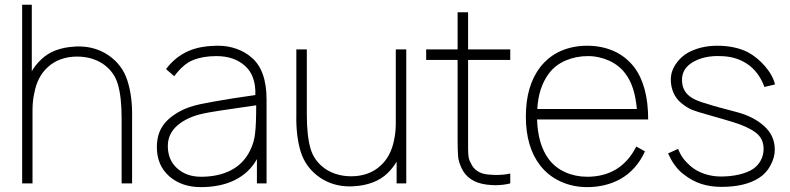

<svg xmlns="http://www.w3.org/2000/svg" viewBox="-20 -770 3316 806"><path d="M534.5 -274V0H490.5V-274Q490.5 -362.5 475 -415.5Q459.5 -470 410.5 -503Q364.5 -532.5 303 -532.5Q267 -532.5 235.5 -521.2Q204 -510 180 -487.5Q136.5 -448 124 -379Q116.5 -346.5 116.5 -307.5V0H73V-750H113.5V-471Q128 -496.5 151 -518.5Q178 -545.5 214.2 -558.8Q250.5 -572 289.5 -574Q293.5 -574.5 298.5 -574.8Q303.5 -575 310.5 -575Q380 -575 434.5 -538.5Q494 -498 515 -431Q536.5 -364.5 534.5 -274Z M1058.5 0V-102Q1042 -72 1017.8 -49.8Q993.5 -27.5 963.5 -13Q933.5 1.5 898 8.5Q862.5 15.5 823 15.5Q742.5 15.5 690.5 -30Q638.5 -76 638.5 -152Q638.5 -204 662 -240Q685.5 -276 737.5 -304Q772.5 -322.5 820 -332.5Q844 -337.5 878.8 -343.8Q913.5 -350 960.5 -357.5L1052 -371Q1054.5 -453 1008.5 -493.5Q963 -534.5 888.5 -534.5Q832 -534.5 791 -518Q750.5 -502.5 711.5 -450L677 -480Q697.5 -507 721.2 -525.8Q745 -544.5 772.2 -556.2Q799.5 -568 830.8 -573Q862 -578 897 -578Q936.5 -578 973 -565Q1009.5 -552 1035.5 -529Q1099 -476 1099 -352V0ZM1055.5 -328Q862 -300.5 834.5 -293.5Q768.5 -280 726 -244.5Q684.5 -209 684.5 -157.5Q684.5 -98.5 723.5 -63.5Q763 -28 824 -28Q897.5 -28 950.5 -55.8Q1003.5 -83.5 1030.5 -139.5Q1047.5 -174.5 1051 -211.5Q1055.5 -249 1055.5 -328Z M1685.5 -562.5V0H1645V-91.5Q1630.5 -66.5 1607.5 -43.5Q1580.5 -17.5 1544.2 -4Q1508 9.5 1469 11.5Q1465 12 1460 12.2Q1455 12.5 1448 12.5Q1378.5 12.5 1324 -24Q1264.5 -64.5 1243 -131Q1222 -198.5 1224 -288.5V-562.5H1268V-288.5Q1268 -200.5 1283.5 -146.5Q1299 -92.5 1348 -59.5Q1394 -30 1455 -30Q1491 -30 1522.5 -41.2Q1554 -52.5 1578 -75Q1621.5 -114.5 1634.5 -183.5Q1638 -199.5 1639.8 -216.8Q1641.5 -234 1641.5 -253V-562.5Z M1945 -186.5V-148Q1945 -125 1947 -111.5Q1949 -98 1956.5 -85.5Q1965 -64.5 1984 -52Q2003 -39.5 2028.5 -37.5Q2040 -36.5 2048.5 -36Q2057 -35.5 2062.5 -35.5Q2095.5 -35.5 2122 -41.5V0Q2092 7.5 2057.5 7.5Q2052 7.5 2043.2 6.8Q2034.5 6 2023 5Q1944.5 -5 1917 -65.5Q1911.5 -77.5 1907.8 -89.5Q1904 -101.5 1903 -114Q1902 -126.5 1901.5 -144.5Q1901 -162.5 1901 -186.5V-518.5H1769V-562.5H1901V-718.5H1945V-562.5H2122V-518.5H1945Z M2651 -155 2687.5 -134.5Q2652 -57 2584.5 -18.5Q2522.5 15.5 2445 15.5Q2385 15.5 2333.8 -7.8Q2282.5 -31 2248 -75Q2187.5 -152.5 2187.5 -281Q2187.5 -410 2248 -488.5Q2284 -534 2334.2 -556Q2384.5 -578 2445 -578Q2505.5 -578 2555.8 -556Q2606 -534 2642 -488.5Q2701 -410 2701 -268.5H2234.5Q2238 -163 2283.5 -102Q2310.5 -66 2353 -47Q2395.5 -28 2445 -28Q2514.5 -28 2567 -59.5Q2620 -92.5 2651 -155ZM2235.5 -312.5H2653.5Q2645 -409.5 2605.5 -460.5Q2592.5 -478.5 2575 -492.2Q2557.5 -506 2537.2 -515.2Q2517 -524.5 2494.2 -529.5Q2471.5 -534.5 2448 -534.5Q2398 -534.5 2354.2 -515.8Q2310.5 -497 2283.5 -460.5Q2240.5 -402.5 2235.5 -312.5Z M3189 -405Q3165 -469.5 3116.2 -502Q3067.5 -534.5 3000.5 -534.5Q2936 -536.5 2889 -509.5Q2843 -482.5 2843 -435.5Q2843 -414.5 2849.5 -398.8Q2856 -383 2869 -371Q2882 -359 2902.2 -350Q2922.5 -341 2950.5 -333.5Q2966.5 -328 2996.5 -319.8Q3026.5 -311.5 3071 -300Q3142.5 -281.5 3187.5 -241Q3232.5 -201 3232.5 -141.5Q3232.5 -108.5 3214 -75Q3196.5 -42 3166 -23Q3108 14.5 3008.5 14.5Q2963 14.5 2923.8 2Q2884.5 -10.5 2847 -40.5Q2828.5 -54.5 2811 -79Q2802.5 -91 2796 -102.8Q2789.5 -114.5 2784.5 -126L2826.5 -145Q2835.5 -122.5 2847.5 -106Q2859.5 -89.5 2878.5 -73Q2902.5 -52 2936.2 -40.5Q2970 -29 3006.5 -29Q3026 -29 3045 -31Q3064 -33 3081.5 -37Q3099 -41 3114.2 -47Q3129.5 -53 3141 -60.5Q3162 -75 3173.8 -97Q3185.5 -119 3185.5 -145Q3185.5 -189.5 3151 -214.5Q3134 -227 3109.8 -238Q3085.5 -249 3053.5 -258.5Q3042.5 -262 3016.8 -269.5Q2991 -277 2950.5 -288.5Q2929.5 -294 2913.8 -299.2Q2898 -304.5 2886.5 -308.5Q2865 -317 2841 -336.5Q2818 -355 2807 -381Q2796 -407 2796 -435.5Q2796 -473.5 2820.5 -506Q2845 -539.5 2882.5 -556Q2930.5 -578 2992 -578Q3065 -578 3119 -551Q3158.5 -530 3191.5 -492Q3224.5 -453.5 3233.5 -415.5Z"/></svg>

Font: Russisch Sans ExtraLight
Style: Regular
Weight: 200
Width: 4
Designer: Michael Sharanda (font) & Cristiano Sobral (main changes)
Foundry: Michael Sharanda
Version: Version 2.00;September 8, 2020;FontCreator 13.0.0.2681 64-bi